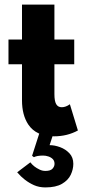

<svg xmlns="http://www.w3.org/2000/svg" viewBox="-20 -583 376 838"><path d="M216 12Q138 12 103.5 -39.5Q76 -81 76 -145V-302.5H17V-410.5H76V-563H217.5V-410.5H304V-302.5H217.5V-172Q217.5 -142 225.2 -128.5Q233 -115 249.5 -115Q267 -115 285 -128L320 -13.5Q273 12 216 12ZM178 235Q150.5 235 128 225Q86 206 55 169L112.5 125.5Q127 145 152.5 157Q164.5 163 178 163Q200.5 163 209.2 153.2Q218 143.5 218 132Q218 119 210.2 111.2Q202.5 103.5 191 99.8Q179.5 96 168.5 96Q141.5 96 128 103L120 97L158 -21L214 -3L196.5 50.5Q218 50.5 242 59.2Q266 68 283 86Q300 104 300 132Q300 156 288.8 179.8Q277.5 203.5 250.8 219.2Q224 235 178 235Z"/></svg>

Font: Lucymar Sans
Style: Bold
Weight: 700
Foundry: The League of Moveable Type (original font) / Main changes by Cristiano Sobral with portions from Mirco Monsees
Version: Version 2.001;August 30, 2020;FontCreator 13.0.0.2681 64-bit